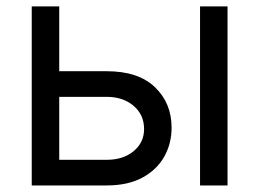

<svg xmlns="http://www.w3.org/2000/svg" viewBox="-20 -565 790 585"><path d="M160.5 -348H305.4Q401.3 -348 452.1 -299.4Q502.8 -250.7 502.8 -176.1Q502.8 -127.1 480.1 -87.2Q457.4 -47.2 413.4 -23.6Q369.3 0 305.4 0H76.7V-545.5H160.5ZM160.5 -269.9V-78.1H305.4Q355.1 -78.1 387.1 -104.4Q419 -130.7 419 -171.9Q419 -215.2 387.1 -242.5Q355.1 -269.9 305.4 -269.9ZM589.5 0V-545.5H673.3V0Z"/></svg>

Font: Inter Zeller
Style: Regular
Weight: 400
Designer: Rasmus Andersson; Joe Bland
Foundry: zeller
Version: Version 3.015;git-dec3a8cb1